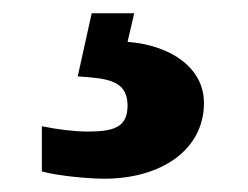

<svg xmlns="http://www.w3.org/2000/svg" viewBox="-20 -29 373 289"><path d="M137 240C222 240 287 197 287 126C287 73 237 39 172 34L182 -9H118L97 86C140 89 172 91 172 130C172 164 149 169 111 169C93 169 67 166 43 161V229C67 236 116 240 137 240Z"/></svg>

Font: Noto Serif Gurmukhi Black
Style: Regular
Weight: 900
Designer: Vaibhav Singh and the Monotype Design Team
Foundry: Monotype Imaging Inc.
Version: Version 2.004